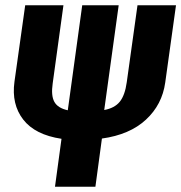

<svg xmlns="http://www.w3.org/2000/svg" viewBox="-20 -713 692 733"><path d="M504.9 -692.9H651.9L610.8 -397.9Q599.1 -313.5 537.1 -256.1Q475.1 -198.7 369.1 -184.1L344.2 0H189.9L214.8 -183.1Q113.8 -198.2 68.6 -256.6Q23.4 -314.9 35.2 -400.9L76.2 -692.9H222.2L181.2 -395Q174.3 -348.1 187.5 -324.2Q200.7 -300.3 238.8 -292L293.9 -692.9H433.1L377.9 -293Q417.5 -300.3 437.3 -324.7Q457 -349.1 463.9 -398.9Z"/></svg>

Font: Fira Sans Compressed
Style: Bold Italic
Weight: 700
Width: 3
Italic angle: -8°
Designer: Carrois Corporate & Edenspiekermann AG
Foundry: Carrois Corporate GbR & Edenspiekermann AG
Version: Version 4.203;PS 004.203;hotconv 1.0.88;makeotf.lib2.5.64775